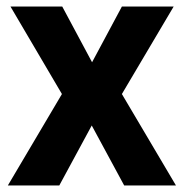

<svg xmlns="http://www.w3.org/2000/svg" viewBox="-20 -659 561 586"><path d="M169 -372 12 -639H170L261 -469L352 -639H510L352 -372L517 -93H359L260 -276L161 -93H4Z"/></svg>

Font: Noto Sans Telugu UI SemiCondensed
Style: Bold
Weight: 700
Width: 4
Designer: Jelle Bosma - Monotype Design Team
Foundry: Monotype Imaging Inc.
Version: Version 2.005; ttfautohint (v1.8.4.7-5d5b)